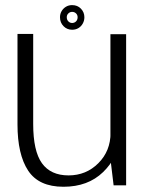

<svg xmlns="http://www.w3.org/2000/svg" viewBox="-20 -726 583 752"><path d="M425 0H474V-592H412.5V-103.5ZM110 -593H48.5V-239Q48.5 -121 90.2 -57.8Q132 5.5 228.5 5.5Q324.5 5.5 383.8 -52Q443 -109.5 443 -179L413 -206Q413 -134.5 365.2 -86.8Q317.5 -39 248.5 -39Q178.5 -39 144.2 -86.8Q110 -134.5 110 -240.5ZM262.5 -609.5Q276.5 -609.5 287.2 -616Q298 -622.5 304.2 -633.8Q310.5 -645 310.5 -658.5Q310.5 -678 297 -692Q283.5 -706 262.5 -706Q249 -706 238.2 -699.5Q227.5 -693 221.2 -682.2Q215 -671.5 215 -658.5Q215 -637.5 228.8 -623.5Q242.5 -609.5 262.5 -609.5ZM262.5 -636Q254 -636 247.8 -642.2Q241.5 -648.5 241.5 -658.5Q241.5 -667.5 247.8 -673.5Q254 -679.5 262.5 -679.5Q271.5 -679.5 277.8 -673.5Q284 -667.5 284 -658.5Q284 -648.5 277.8 -642.2Q271.5 -636 262.5 -636Z"/></svg>

Font: Anybody UltraCondensed Thin Light
Style: Regular
Weight: 300
Version: Version 1.111